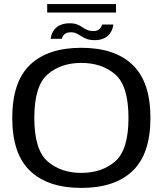

<svg xmlns="http://www.w3.org/2000/svg" viewBox="-20 -915 808 940"><path d="M378 5Q542 5 629.2 -78.2Q716.5 -161.5 716.5 -337.5Q716.5 -514 629.2 -597.5Q542 -681 378 -681Q214.5 -681 127.2 -597.8Q40 -514.5 40 -337.5Q40 -161.5 127.5 -78.2Q215 5 378 5ZM378 -68.5Q278 -68.5 213 -125Q148 -181.5 148 -337.5Q148 -494.5 213 -550.8Q278 -607 378 -607Q479 -607 544 -550.8Q609 -494.5 609 -337.5Q609 -181.5 544 -125Q479 -68.5 378 -68.5ZM443 -718.5Q466.5 -718.5 482.2 -724.5Q498 -730.5 508 -739.8Q518 -749 523.8 -759.5Q529.5 -770 532 -779.8Q534.5 -789.5 534.5 -795H479.5Q479 -789.5 474.5 -781.8Q470 -774 460.8 -768.5Q451.5 -763 438 -763Q420 -763 407.2 -768.5Q394.5 -774 383.2 -781.8Q372 -789.5 357.8 -795.2Q343.5 -801 322 -801Q299.5 -801 283.2 -795.5Q267 -790 256.5 -781Q246 -772 240 -761.5Q234 -751 231.5 -741.5Q229 -732 228 -725H283Q284 -731.5 288.5 -739Q293 -746.5 302.5 -751.8Q312 -757 327 -757Q342.5 -757 354.2 -751.2Q366 -745.5 378 -737.8Q390 -730 405.2 -724.2Q420.5 -718.5 443 -718.5ZM211 -853.5H548V-895H211Z"/></svg>

Font: Anybody SemiExpanded
Style: Regular
Weight: 400
Width: 6
Designer: Tyler Finck
Foundry: Etcetera Type Company
Version: Version 1.113;gftools[0.9.25]